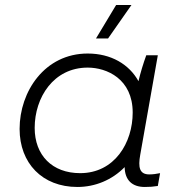

<svg xmlns="http://www.w3.org/2000/svg" viewBox="-20 -740 711 764"><path d="M556 4C575 4 590 3 608 0L617 -51C602 -48 589 -46 574 -46C535 -46 529 -74 538 -124L608 -520H562C550 -487 539 -451 531 -417C494 -484 422 -527 329 -527C158 -527 58 -376 58 -227C58 -91 148 4 288 4C359 4 426 -24 476 -75C477 -23 506 4 556 4ZM329 -471C405 -471 508 -426 508 -292C508 -172 436 -51 299 -51C188 -51 118 -122 118 -231C118 -352 193 -471 329 -471ZM410 -587 503 -720H442L362 -587Z"/></svg>

Font: Fixel Display 20240404 Light
Style: Italic
Weight: 300
Italic angle: -10°
Designer: AlfaBravo + MacPaw
Foundry: Kyrylo Tkachov, Marchela Mozhyna, Serhii Makarenko, Maria Weinstein, Zakhar Kryvoshyya
Version: Version 1.211;Glyphs 3.2 (3225)